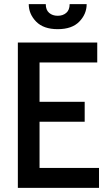

<svg xmlns="http://www.w3.org/2000/svg" viewBox="-20 -905 526 925"><path d="M66 0V-700H448.5V-604H170.5V-414.5H388V-318.5H170.5V-96H457V0ZM258 -764.5Q189.5 -764.5 154 -801Q118.5 -837.5 118.5 -885H200.5Q200.5 -857 216.8 -843Q233 -829 258 -829Q283 -829 299.2 -843Q315.5 -857 315.5 -885H397.5Q397.5 -837.5 362.2 -801Q327 -764.5 258 -764.5Z"/></svg>

Font: Cabin Condensed Medium
Style: Regular
Weight: 500
Width: 3
Designer: Pablo Impallari
Foundry: Pablo Impallari. http://www.impallari.com Igino Marini. http://www.ikern.com
Version: Version 3.001; ttfautohint (v1.8.3)